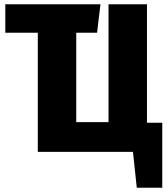

<svg xmlns="http://www.w3.org/2000/svg" viewBox="-20 -715 791 904"><path d="M672 -137H744V169H624L606 0H158V-561H5V-695H453L437 -561H339V-140H491V-695H672Z"/></svg>

Font: Fira Sans Condensed ExtraBold
Style: Regular
Weight: 800
Width: 3
Designer: Carrois Corporate & Edenspiekermann AG
Foundry: Carrois Corporate GbR & Edenspiekermann AG
Version: Version 4.203